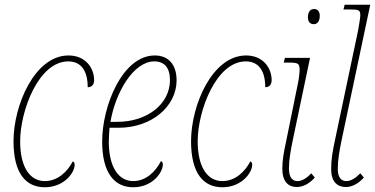

<svg xmlns="http://www.w3.org/2000/svg" viewBox="-20 -780 1582 810"><path d="M169 10C251 10 295 -52 295 -85C295 -92 292 -98 287 -99C264 -55 223 -16 169 -16C108 -16 65 -72 65 -184C65 -311 142 -521 268 -521C321 -521 350 -483 350 -412C367 -412 377 -423 377 -442C377 -492 342 -546 269 -546C127 -546 37 -337 37 -184C37 -49 89 10 169 10Z M542 10C624 10 667 -53 667 -86C667 -94 664 -99 659 -100C636 -56 596 -16 542 -16C481 -16 439 -74 439 -183C439 -198 441 -227 442 -241H480C622 -241 725 -333 725 -441C725 -507 691 -546 633 -546C497 -546 411 -334 411 -183C411 -50 463 10 542 10ZM475 -266H446C467 -390 543 -521 631 -521C673 -521 697 -495 697 -442C697 -341 601 -266 475 -266Z M918 10C1000 10 1044 -52 1044 -85C1044 -92 1041 -98 1036 -99C1013 -55 972 -16 918 -16C857 -16 814 -72 814 -184C814 -311 891 -521 1017 -521C1070 -521 1099 -483 1099 -412C1116 -412 1126 -423 1126 -442C1126 -492 1091 -546 1018 -546C876 -546 786 -337 786 -184C786 -49 838 10 918 10Z M1304 -678C1317 -678 1329 -688 1329 -713C1329 -733 1319 -742 1305 -742C1288 -742 1279 -728 1279 -707C1279 -687 1289 -678 1304 -678ZM1232 9C1259 9 1286 -6 1308 -31L1293 -49C1276 -30 1255 -16 1235 -16C1214 -16 1199 -31 1199 -69C1199 -105 1206 -144 1215 -188L1288 -536H1182L1177 -516H1197C1239 -516 1244 -512 1244 -485C1244 -474 1241 -448 1237 -429L1188 -188C1178 -142 1171 -105 1171 -69C1171 -13 1197 9 1232 9Z M1439 9C1466 9 1493 -6 1515 -31L1500 -49C1482 -30 1461 -16 1441 -16C1420 -16 1405 -31 1405 -67C1405 -105 1412 -144 1421 -188L1542 -760H1434L1429 -740H1457C1495 -740 1500 -737 1500 -715C1500 -705 1495 -676 1491 -653L1393 -188C1383 -142 1377 -105 1377 -67C1377 -13 1403 9 1439 9Z"/></svg>

Font: Noto Serif Condensed Thin
Style: Italic
Weight: 100
Width: 3
Italic angle: -12°
Designer: Monotype Design Team
Foundry: Monotype Imaging Inc.
Version: Version 2.013